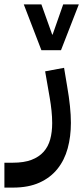

<svg xmlns="http://www.w3.org/2000/svg" viewBox="-80 -612 380 872"><path d="M-60 127H-22Q29 127 63 114Q97 101 118 77.5Q139 54 148 21Q157 -12 157 -53Q157 -80 154 -109Q151 -138 146 -167L125 -288L211 -304L225 -220Q242 -123 242 -54Q242 8 227.5 61.5Q213 115 181 155Q149 195 99 217.5Q49 240 -21 240H-60ZM28 -592H108L157 -455H159L207 -592H278L197 -384H108Z"/></svg>

Font: IBM Plex Sans Arabic Medm
Style: Regular
Weight: 500
Designer: Mike Abbink, Paul van der Laan, Pieter van Rosmalen, Wael Morcos, Khajak Apelian
Foundry: Bold Monday
Version: Version 1.005